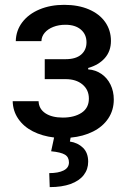

<svg xmlns="http://www.w3.org/2000/svg" viewBox="-20 -557 519 790"><path d="M238.3 -73.2Q285.6 -73.2 315.7 -93Q345.7 -112.8 345.7 -151.4Q345.7 -187.5 319.3 -209.5Q293 -231.4 250 -231.4H164.1V-313.5H250Q292 -313.5 314 -332.5Q335.9 -351.6 335.9 -382.8Q335.9 -415.5 312.7 -435.3Q289.6 -455.1 249 -455.1Q221.7 -455.1 199.2 -446.3Q176.8 -437.5 163.8 -422.1Q150.9 -406.7 150.4 -387.7H44.9Q45.9 -431.6 71.8 -465.6Q97.7 -499.5 142.6 -518.3Q187.5 -537.1 244.1 -537.1Q302.2 -537.1 345.9 -518.3Q389.6 -499.5 413.1 -465.8Q436.5 -432.1 436.5 -388.7Q436.5 -346.7 411.4 -318.1Q386.2 -289.6 342.8 -277.3V-271.5Q373 -269.5 397.2 -252.9Q421.4 -236.3 434.8 -208.7Q448.2 -181.2 448.2 -147.5Q448.2 -104 425.8 -70.1Q403.3 -36.1 363 -15.9Q322.8 4.4 270.5 9.3L267.6 25.4Q300.3 30.3 321.5 51Q342.8 71.8 342.8 108.4Q342.8 139.6 324.5 163.3Q306.2 187 270.5 200Q234.9 212.9 184.6 212.9L182.6 155.3Q220.2 155.3 241.9 144.3Q263.7 133.3 263.7 111.3Q263.7 89.4 247.1 79.3Q230.5 69.3 190.4 65.4L202.6 8.8Q153.3 2.9 115.2 -16.6Q77.1 -36.1 55.2 -68.1Q33.2 -100.1 32.2 -140.6H138.7Q140.1 -108.4 167 -90.8Q193.8 -73.2 238.3 -73.2Z"/></svg>

Font: Pretendard Medium
Style: Regular
Weight: 500
Designer: Base glyphs from Inter by Rasmus Andersson; Hangeul glyphs from Noto Sans CJK(Source Han Sans) by Jang Soo-young and Kan
Foundry: Kil Hyung-jin
Version: Version 1.309